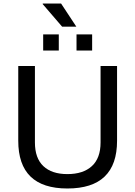

<svg xmlns="http://www.w3.org/2000/svg" viewBox="-20 -1062 771 1094"><path d="M415 -910H334L223 -1039L224 -1042H328ZM226 -774V-866H315V-774ZM416 -774V-866H505V-774ZM364 12Q84 12 84 -260V-686H179V-250Q179 -161 227 -115.5Q275 -70 364 -70Q454 -70 503.5 -115.5Q553 -161 553 -250V-686H647V-260Q647 12 364 12Z"/></svg>

Font: Archivo
Style: Regular
Weight: 400
Designer: Hector Gatti
Foundry: Omnibus-Type
Version: Version 2.001